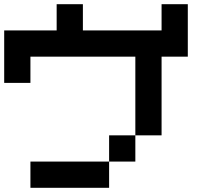

<svg xmlns="http://www.w3.org/2000/svg" viewBox="-20 -895 1040 915"><path d="M0 -500V-750H250V-875H375V-750H750V-875H875V-625H750V-250H625V-625H125V-500ZM125 0V-125H500V0ZM500 -125V-250H625V-125Z"/></svg>

Font: Galmuri7 Regular
Style: Regular
Weight: 400
Designer: Lee Minseo (quiple)
Version: Version 2.399;hotconv 1.1.1;makeotfexe 2.6.0 DEVELOPMENT